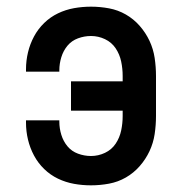

<svg xmlns="http://www.w3.org/2000/svg" viewBox="-20 -548 540 576"><path d="M253 8Q227 8 202 3.5Q177 -1 154 -12Q131 -23 112.5 -41Q94 -59 82 -81.5Q70 -104 64 -129Q58 -154 58 -180V-187H158V-183Q158 -163 164 -143.5Q170 -124 182.5 -109Q195 -94 214 -87Q233 -80 253 -80Q275 -80 295 -89.5Q315 -99 327 -117Q339 -135 343.5 -156.5Q348 -178 348 -200V-216H193V-304H348V-320Q348 -342 343.5 -363.5Q339 -385 327 -403Q315 -421 295 -430.5Q275 -440 253 -440Q233 -440 214 -433Q195 -426 182.5 -411Q170 -396 164 -376.5Q158 -357 158 -337V-333H58V-340Q58 -366 64 -391Q70 -416 82 -438.5Q94 -461 112.5 -479Q131 -497 154 -508Q177 -519 202 -523.5Q227 -528 253 -528Q280 -528 307 -523Q334 -518 357.5 -504.5Q381 -491 399 -470.5Q417 -450 428.5 -425.5Q440 -401 444 -374Q448 -347 448 -320V-200Q448 -173 444 -146Q440 -119 428.5 -94.5Q417 -70 399 -49.5Q381 -29 357.5 -15.5Q334 -2 307 3Q280 8 253 8Z"/></svg>

Font: Iosevka Semibold
Style: Regular
Weight: 600
Monospace: yes
Designer: Belleve Invis
Foundry: Belleve Invis
Version: Version 33.2.3; ttfautohint (v1.8.4)